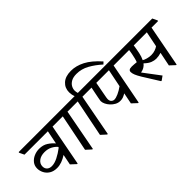

<svg xmlns="http://www.w3.org/2000/svg" viewBox="13 -1644 2428 2428"><g transform="rotate(-45 1227.0 -430.0)"><path d="M236 -133Q175 -133 134 -159Q93 -185 72.5 -225.5Q52 -266 52 -308Q52 -357 80 -392.5Q108 -428 152.5 -447.5Q197 -467 246 -467Q316 -467 365 -434.5Q414 -402 445 -364L481 -545H63L32 -610L34 -620H653L684 -555L682 -545H565L459 10H449L382 -52L410 -193Q366 -164 322.5 -148.5Q279 -133 236 -133ZM434 -313Q408 -344 365 -366.5Q322 -389 265 -389Q198 -389 158 -357.5Q118 -326 118 -278Q118 -241 141.5 -219Q165 -197 206 -197Q254 -197 313 -226.5Q372 -256 432 -302Z M949 -545H832L726 15H716L648 -47L748 -545H660L629 -610L631 -620H920L951 -555Z M993 15H983L915 -47L1015 -545H927L896 -610L898 -620H1035Q1027 -640 1023 -661.5Q1019 -683 1019 -703Q1019 -781 1073.5 -830.5Q1128 -880 1228 -880Q1318 -880 1410.5 -832.5Q1503 -785 1603 -672L1575 -645Q1499 -714 1419 -758.5Q1339 -803 1250 -803Q1190 -803 1153.5 -782Q1117 -761 1100.5 -730.5Q1084 -700 1084 -669Q1084 -645 1092 -620H1187L1218 -555L1216 -545H1099Z M1550 10H1540L1473 -52L1503 -201Q1472 -183 1451 -175.5Q1430 -168 1401 -168Q1365 -168 1333 -185.5Q1301 -203 1276 -230Q1251 -257 1237 -287Q1223 -317 1223 -342Q1223 -348 1225.5 -360Q1228 -372 1232 -396Q1238 -428 1246 -467Q1254 -506 1262 -545H1194L1163 -610L1165 -620H1744L1775 -555L1773 -545H1657ZM1573 -545H1347L1306 -325Q1303 -310 1303 -299Q1303 -265 1320.5 -249Q1338 -233 1360 -233Q1388 -233 1432 -252.5Q1476 -272 1525 -307Z M1952 20H1942L1807 -196Q1776 -247 1763.5 -279Q1751 -311 1751 -334Q1751 -354 1764.5 -364Q1778 -374 1809 -374Q1824 -374 1850 -372Q1876 -370 1894 -368Q1904 -393 1911.5 -425.5Q1919 -458 1924 -482Q1928 -504 1930.5 -518.5Q1933 -533 1934 -545H1751L1720 -610L1722 -620H2423L2454 -555L2452 -545H2335L2229 10H2219L2152 -52L2190 -239Q2144 -224 2100 -224Q2067 -224 2028.5 -238.5Q1990 -253 1944 -297Q1925 -273 1900 -258Q1875 -243 1840 -237L2005 -18ZM1965 -333Q1982 -321 2018.5 -311Q2055 -301 2087 -301Q2126 -301 2158 -312.5Q2190 -324 2209 -338L2251 -545H2017Q2008 -481 1996.5 -427Q1985 -373 1965 -333Z"/></g></svg>

Font: Tiro Devanagari Hindi
Style: Italic
Weight: 400
Italic angle: -11°
Designer: Devanagari: John Hudson & Fiona Ross, assisted by Paul Hanslow. Latin: John Hudson with Paul Hanslow, assisted by Kaja S
Foundry: Tiro Typeworks Ltd.
Version: Version 1.52